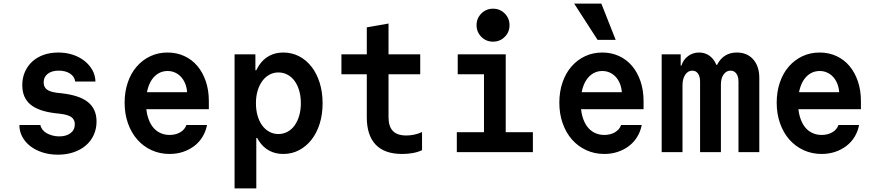

<svg xmlns="http://www.w3.org/2000/svg" viewBox="-20 -840 4840 1060"><path d="M87 -150Q87 -115 103 -85Q119 -55 147.5 -33Q176 -11 215 1.5Q254 14 300 14Q347 14 386.5 0.5Q426 -13 454 -37Q482 -61 497.5 -95Q513 -129 513 -169Q513 -238 466 -276Q419 -314 320 -325L293 -328Q255 -333 238 -346.5Q221 -360 221 -385Q221 -415 243.5 -432.5Q266 -450 304 -450Q342 -450 367 -433.5Q392 -417 395 -390H507Q506 -425 489.5 -454Q473 -483 445.5 -504.5Q418 -526 381.5 -538Q345 -550 302 -550Q257 -550 220.5 -537Q184 -524 158 -500Q132 -476 117.5 -443Q103 -410 103 -370Q103 -301 147.5 -263.5Q192 -226 285 -215L312 -212Q355 -207 374 -193.5Q393 -180 393 -154Q393 -123 369.5 -105Q346 -87 307 -87Q287 -87 269 -92Q251 -97 237 -105Q223 -113 214 -125Q205 -137 203 -150Z M728 -237H1133V-282Q1133 -341.6 1116.3 -390.9Q1099.6 -440.1 1069.8 -475.6Q1040 -511 997.8 -530.5Q955.6 -550 905.4 -550Q853 -550 809.7 -529.5Q766.4 -509 734.7 -472.5Q703 -436 685.5 -384.8Q668 -333.5 668 -273.3Q668 -211 686.6 -158.8Q705.2 -106.6 738.1 -69.3Q771 -32 816.7 -11Q862.4 10 916 10Q955.6 10 990.3 -1.5Q1025 -13 1052.5 -34Q1080 -55 1098 -84.5Q1116 -114 1123 -150H1009Q1000 -124 974.8 -109.5Q949.6 -95 916 -95Q886.2 -95 861.6 -107.5Q837 -120 820.5 -143Q804 -166 795 -199Q786 -232 786 -272.7Q786 -312.6 794.5 -345.3Q803 -378 818.5 -400.5Q834 -423 856 -435.5Q878 -448 905 -448Q927.5 -448 946.2 -439.5Q965 -431 979 -416Q993 -401 1002 -379.5Q1011 -358 1013 -331H728Z M1544 -550Q1500 -550 1466 -531.5Q1432 -513 1409 -477.5Q1386 -442 1374 -390Q1362 -338 1362 -270Q1362 -203 1374 -150.5Q1386 -98 1409 -62.5Q1432 -27 1466 -8.5Q1500 10 1544 10Q1591.6 10 1631.3 -11Q1671 -32 1700 -69Q1729 -106 1745 -157.3Q1761 -208.6 1761 -270Q1761 -331.4 1745 -382.7Q1729 -434 1700.2 -471.2Q1671.3 -508.4 1631.5 -529.2Q1591.7 -550 1544 -550ZM1517 -440Q1544.2 -440 1567.3 -427.6Q1590.3 -415.3 1606.6 -392.8Q1622.9 -370.4 1631.9 -339.3Q1641 -308.2 1641 -270Q1641 -233 1631.9 -201.6Q1622.9 -170.3 1606.6 -147.6Q1590.3 -124.9 1567.3 -112.5Q1544.2 -100 1517 -100Q1489.6 -100 1466.6 -112.7Q1443.6 -125.3 1427.3 -147.7Q1411 -170 1402 -201.3Q1393 -232.6 1393 -270.3Q1393 -308 1402.2 -338.9Q1411.5 -369.9 1427.7 -392.3Q1443.9 -414.6 1466.8 -427.3Q1489.7 -440 1517 -440ZM1275 -540V200H1395V-78H1403L1376 -250L1398 -452H1390V-540Z M2125 -193V-430H2300V-540H2125V-710L2005 -689V-540H1865V-430H2005V-193Q2005 -93 2054 -41.5Q2103 10 2200 10Q2231 10 2259 5Q2287 0 2310 -11V-111Q2288 -101 2266 -96.5Q2244 -92 2223 -92Q2173 -92 2149 -117Q2125 -142 2125 -193Z M2502 0H2922V-110H2772V-540H2507V-430H2652V-110H2502ZM2611 -701.1Q2611 -663 2637.4 -636.5Q2663.8 -610 2701.9 -610Q2740 -610 2766.5 -636.4Q2793 -662.8 2793 -700.9Q2793 -739 2766.6 -765.5Q2740.2 -792 2702.1 -792Q2664 -792 2637.5 -765.6Q2611 -739.2 2611 -701.1Z M3128 -237H3533V-282Q3533 -341.6 3516.3 -390.9Q3499.6 -440.1 3469.8 -475.6Q3440 -511 3397.8 -530.5Q3355.6 -550 3305.4 -550Q3253 -550 3209.7 -529.5Q3166.4 -509 3134.7 -472.5Q3103 -436 3085.5 -384.8Q3068 -333.5 3068 -273.3Q3068 -211 3086.6 -158.8Q3105.2 -106.6 3138.1 -69.3Q3171 -32 3216.7 -11Q3262.4 10 3316 10Q3355.6 10 3390.3 -1.5Q3425 -13 3452.5 -34Q3480 -55 3498 -84.5Q3516 -114 3523 -150H3409Q3400 -124 3374.8 -109.5Q3349.6 -95 3316 -95Q3286.2 -95 3261.6 -107.5Q3237 -120 3220.5 -143Q3204 -166 3195 -199Q3186 -232 3186 -272.7Q3186 -312.6 3194.5 -345.3Q3203 -378 3218.5 -400.5Q3234 -423 3256 -435.5Q3278 -448 3305 -448Q3327.5 -448 3346.2 -439.5Q3365 -431 3379 -416Q3393 -401 3402 -379.5Q3411 -358 3413 -331H3128ZM3279 -620 3150 -820H3300L3379 -620Z M3633 0H3748V-370Q3748 -405 3763 -427.5Q3778 -450 3802 -450Q3822 -450 3833.5 -434Q3845 -418 3845 -390V0H3960V-374Q3960 -408 3975 -429Q3990 -450 4013 -450Q4033 -450 4045 -434Q4057 -418 4057 -390V0H4172V-410Q4172 -474 4138.5 -512Q4105 -550 4048 -550Q4011 -550 3983.5 -533Q3956 -516 3939 -482H3935Q3921 -515 3896.5 -532.5Q3872 -550 3840 -550Q3806 -550 3779.5 -531Q3753 -512 3742 -478H3738V-540H3633Z M4328 -237H4733V-282Q4733 -341.6 4716.3 -390.9Q4699.6 -440.1 4669.8 -475.6Q4640 -511 4597.8 -530.5Q4555.6 -550 4505.4 -550Q4453 -550 4409.7 -529.5Q4366.4 -509 4334.7 -472.5Q4303 -436 4285.5 -384.8Q4268 -333.5 4268 -273.3Q4268 -211 4286.6 -158.8Q4305.2 -106.6 4338.1 -69.3Q4371 -32 4416.7 -11Q4462.4 10 4516 10Q4555.6 10 4590.3 -1.5Q4625 -13 4652.5 -34Q4680 -55 4698 -84.5Q4716 -114 4723 -150H4609Q4600 -124 4574.8 -109.5Q4549.6 -95 4516 -95Q4486.2 -95 4461.6 -107.5Q4437 -120 4420.5 -143Q4404 -166 4395 -199Q4386 -232 4386 -272.7Q4386 -312.6 4394.5 -345.3Q4403 -378 4418.5 -400.5Q4434 -423 4456 -435.5Q4478 -448 4505 -448Q4527.5 -448 4546.2 -439.5Q4565 -431 4579 -416Q4593 -401 4602 -379.5Q4611 -358 4613 -331H4328Z"/></svg>

Font: CommitMonoV143 ExtLt
Style: Regular
Weight: 200
Monospace: yes
Designer: Eigil Nikolajsen
Foundry: Eigil Nikolajsen
Version: Version 1.143